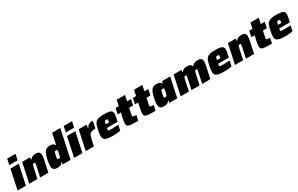

<svg xmlns="http://www.w3.org/2000/svg" viewBox="268 -2542 6742 4349"><g transform="rotate(-30 3639.0 -367.5)"><path d="M119 -592 151 -743H369L337 -592ZM-5 0 102 -510H320L212 0Z M300 0 408 -510H615L607 -453H617Q649 -494 687.5 -506Q726 -518 755 -518Q828 -518 853.5 -492Q879 -466 879 -414Q879 -393 874 -359Q869 -325 861 -289L799 0H586L640 -256Q645 -280 649 -301Q653 -322 653 -331Q653 -345 647.5 -348.5Q642 -352 629 -352Q610 -352 600.5 -347.5Q591 -343 585.5 -325.5Q580 -308 571 -269L513 0Z M1045 8Q977 8 943.5 -17.5Q910 -43 910 -113Q910 -140 913.5 -175Q917 -210 926 -253Q947 -357 973.5 -414.5Q1000 -472 1037 -494.5Q1074 -517 1124 -517Q1165 -517 1201 -507Q1237 -497 1256 -459H1266L1326 -743H1540L1382 0H1175L1184 -57H1173Q1146 -17 1112.5 -4.5Q1079 8 1045 8ZM1162 -157Q1183 -157 1191 -161Q1199 -165 1205 -182Q1209 -193 1214 -213.5Q1219 -234 1224 -257.5Q1229 -281 1232.5 -301.5Q1236 -322 1236 -331Q1236 -346 1229.5 -349.5Q1223 -353 1203 -353Q1183 -353 1173 -348.5Q1163 -344 1157 -323.5Q1151 -303 1140 -255Q1127 -197 1127 -177Q1127 -163 1135 -160Q1143 -157 1162 -157Z M1597 -592 1629 -743H1847L1815 -592ZM1473 0 1580 -510H1798L1690 0Z M1778 0 1886 -510H2093L2079 -425H2089Q2111 -463 2133 -483Q2155 -503 2185.5 -510.5Q2216 -518 2262 -518L2222 -332Q2172 -332 2139 -325.5Q2106 -319 2085.5 -302.5Q2065 -286 2052 -254Q2039 -222 2028 -171L1991 0Z M2497 8Q2397 8 2340.5 -5Q2284 -18 2261.5 -46.5Q2239 -75 2239 -119Q2239 -147 2242.5 -180.5Q2246 -214 2254 -254Q2268 -325 2283 -375Q2298 -425 2325.5 -456.5Q2353 -488 2404 -503Q2455 -518 2541 -518Q2631 -518 2680.5 -507.5Q2730 -497 2749 -473Q2768 -449 2768 -408Q2768 -379 2759 -335Q2750 -291 2742 -254L2733 -215H2455Q2454 -208 2451 -194Q2448 -180 2448 -174Q2448 -158 2454.5 -151.5Q2461 -145 2484.5 -143.5Q2508 -142 2559 -142Q2585 -142 2628.5 -144Q2672 -146 2715 -149L2686 -12Q2656 -3 2603 2.5Q2550 8 2497 8ZM2473 -300H2559L2562 -316Q2565 -333 2567 -343.5Q2569 -354 2569 -362Q2569 -377 2561 -380Q2553 -383 2533 -383Q2512 -383 2502 -379Q2492 -375 2487 -358Q2482 -341 2473 -300Z M3151 0Q3038 0 2973.5 -5Q2909 -10 2882.5 -31Q2856 -52 2856 -101Q2856 -124 2860.5 -153Q2865 -182 2873 -219L2903 -360H2819L2851 -510H2935L2966 -658H3184L3153 -510H3255L3223 -360H3121L3086 -195Q3085 -186 3083.5 -178.5Q3082 -171 3082 -167Q3082 -150 3102 -143.5Q3122 -137 3180 -137Z M3604 0Q3491 0 3426.5 -5Q3362 -10 3335.5 -31Q3309 -52 3309 -101Q3309 -124 3313.5 -153Q3318 -182 3326 -219L3356 -360H3272L3304 -510H3388L3419 -658H3637L3606 -510H3708L3676 -360H3574L3539 -195Q3538 -186 3536.5 -178.5Q3535 -171 3535 -167Q3535 -150 3555 -143.5Q3575 -137 3633 -137Z M3834 8Q3766 8 3732.5 -17.5Q3699 -43 3699 -113Q3699 -140 3702.5 -175Q3706 -210 3715 -253Q3736 -357 3762.5 -414.5Q3789 -472 3826 -494.5Q3863 -517 3913 -517Q3954 -517 3990 -507Q4026 -497 4045 -459H4055L4071 -510H4279L4171 0H3964L3973 -57H3962Q3935 -17 3901.5 -4.5Q3868 8 3834 8ZM3951 -157Q3972 -157 3980 -161Q3988 -165 3994 -182Q3998 -193 4003 -213.5Q4008 -234 4013 -257.5Q4018 -281 4021.5 -301.5Q4025 -322 4025 -331Q4025 -346 4018.5 -349.5Q4012 -353 3992 -353Q3972 -353 3962 -348.5Q3952 -344 3946 -323.5Q3940 -303 3929 -255Q3916 -197 3916 -177Q3916 -163 3924 -160Q3932 -157 3951 -157Z M4261 0 4369 -510H4576L4568 -453H4578Q4610 -494 4648.5 -506Q4687 -518 4716 -518Q4776 -518 4804.5 -501.5Q4833 -485 4841 -453H4851Q4884 -494 4925 -506Q4966 -518 4997 -518Q5068 -518 5092.5 -492Q5117 -466 5117 -414Q5117 -393 5112 -359Q5107 -325 5099 -289L5036 0H4823L4878 -256Q4883 -280 4887 -301Q4891 -322 4891 -331Q4891 -345 4886.5 -348.5Q4882 -352 4871 -352Q4852 -352 4842.5 -347.5Q4833 -343 4827.5 -325.5Q4822 -308 4813 -269L4755 0H4542L4597 -256Q4602 -280 4606 -301Q4610 -322 4610 -331Q4610 -345 4605.5 -348.5Q4601 -352 4590 -352Q4571 -352 4561.5 -347.5Q4552 -343 4546.5 -325.5Q4541 -308 4532 -269L4474 0Z M5407 8Q5307 8 5250.5 -5Q5194 -18 5171.5 -46.5Q5149 -75 5149 -119Q5149 -147 5152.5 -180.5Q5156 -214 5164 -254Q5178 -325 5193 -375Q5208 -425 5235.5 -456.5Q5263 -488 5314 -503Q5365 -518 5451 -518Q5541 -518 5590.5 -507.5Q5640 -497 5659 -473Q5678 -449 5678 -408Q5678 -379 5669 -335Q5660 -291 5652 -254L5643 -215H5365Q5364 -208 5361 -194Q5358 -180 5358 -174Q5358 -158 5364.5 -151.5Q5371 -145 5394.5 -143.5Q5418 -142 5469 -142Q5495 -142 5538.5 -144Q5582 -146 5625 -149L5596 -12Q5566 -3 5513 2.5Q5460 8 5407 8ZM5383 -300H5469L5472 -316Q5475 -333 5477 -343.5Q5479 -354 5479 -362Q5479 -377 5471 -380Q5463 -383 5443 -383Q5422 -383 5412 -379Q5402 -375 5397 -358Q5392 -341 5383 -300Z M5681 0 5789 -510H5996L5988 -453H5998Q6030 -494 6068.5 -506Q6107 -518 6136 -518Q6209 -518 6234.5 -492Q6260 -466 6260 -414Q6260 -393 6255 -359Q6250 -325 6242 -289L6180 0H5967L6021 -256Q6026 -280 6030 -301Q6034 -322 6034 -331Q6034 -345 6028.5 -348.5Q6023 -352 6010 -352Q5991 -352 5981.5 -347.5Q5972 -343 5966.5 -325.5Q5961 -308 5952 -269L5894 0Z M6649 0Q6536 0 6471.5 -5Q6407 -10 6380.5 -31Q6354 -52 6354 -101Q6354 -124 6358.5 -153Q6363 -182 6371 -219L6401 -360H6317L6349 -510H6433L6464 -658H6682L6651 -510H6753L6721 -360H6619L6584 -195Q6583 -186 6581.5 -178.5Q6580 -171 6580 -167Q6580 -150 6600 -143.5Q6620 -137 6678 -137Z M7003 8Q6903 8 6846.5 -5Q6790 -18 6767.5 -46.5Q6745 -75 6745 -119Q6745 -147 6748.5 -180.5Q6752 -214 6760 -254Q6774 -325 6789 -375Q6804 -425 6831.5 -456.5Q6859 -488 6910 -503Q6961 -518 7047 -518Q7137 -518 7186.5 -507.5Q7236 -497 7255 -473Q7274 -449 7274 -408Q7274 -379 7265 -335Q7256 -291 7248 -254L7239 -215H6961Q6960 -208 6957 -194Q6954 -180 6954 -174Q6954 -158 6960.5 -151.5Q6967 -145 6990.5 -143.5Q7014 -142 7065 -142Q7091 -142 7134.5 -144Q7178 -146 7221 -149L7192 -12Q7162 -3 7109 2.5Q7056 8 7003 8ZM6979 -300H7065L7068 -316Q7071 -333 7073 -343.5Q7075 -354 7075 -362Q7075 -377 7067 -380Q7059 -383 7039 -383Q7018 -383 7008 -379Q6998 -375 6993 -358Q6988 -341 6979 -300Z"/></g></svg>

Font: Saira Black
Style: Italic
Weight: 900
Italic angle: -12°
Designer: Hector Gatti with collaboration of the Omnibus-Type team
Foundry: Omnibus-Type
Version: Version 1.100; ttfautohint (v1.8.3)